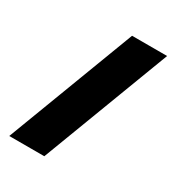

<svg xmlns="http://www.w3.org/2000/svg" viewBox="-172 -819 848 925"><g transform="rotate(30 252.0 -357.0)"><path d="M291 -714H486L215 0H20Z"/></g></svg>

Font: Readiness ExtraBold
Style: Regular
Weight: 800
Designer: Katatrad Team
Foundry: CadsonDemak
Version: Version 1.00;January 16, 2020;FontCreator 12.0.0.2550 64-bit